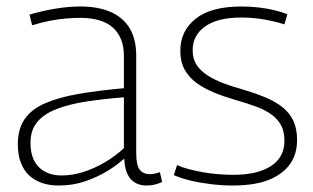

<svg xmlns="http://www.w3.org/2000/svg" viewBox="-20 -562 965 592"><path d="M35 -117Q35 -165 56.5 -195.5Q78 -226 120 -244Q162 -262 222.5 -272.5Q283 -283 362 -290V-390Q362 -446 328.5 -476.5Q295 -507 227 -507Q207 -507 183.5 -505Q160 -503 134 -498Q108 -493 79 -484L71 -517Q112 -529 152 -535.5Q192 -542 228 -542Q283 -542 321.5 -525Q360 -508 380 -474.5Q400 -441 400 -390V-90Q400 -52 411 -38.5Q422 -25 442 -25Q449 -25 456.5 -26.5Q464 -28 473 -31L480 -1Q467 5 455.5 7.5Q444 10 433 10Q400 10 382.5 -10.5Q365 -31 363 -73Q340 -52 309 -33.5Q278 -15 241 -2.5Q204 10 161 10Q132 10 109 2Q86 -6 69.5 -21.5Q53 -37 44 -61Q35 -85 35 -117ZM74 -122Q74 -72 100 -46.5Q126 -21 170 -21Q204 -21 238 -32Q272 -43 304 -62Q336 -81 362 -105V-262Q299 -257 246.5 -249Q194 -241 155 -226Q116 -211 95 -186Q74 -161 74 -122Z M516 -22 526 -53Q541 -46 562 -40.5Q583 -35 605.5 -31Q628 -27 652 -25Q676 -23 699 -23Q774 -23 815.5 -50Q857 -77 857 -128Q857 -155 847.5 -174Q838 -193 819 -207.5Q800 -222 770.5 -233Q741 -244 702 -255Q668 -265 638 -277.5Q608 -290 585 -307Q562 -324 549 -348Q536 -372 536 -405Q536 -467 583.5 -504.5Q631 -542 725 -542Q752 -542 777.5 -539Q803 -536 826 -530.5Q849 -525 866 -518L857 -487Q841 -492 819.5 -497Q798 -502 774 -505Q750 -508 725 -508Q651 -508 612.5 -480.5Q574 -453 574 -407Q574 -380 586.5 -361.5Q599 -343 620 -329.5Q641 -316 668.5 -305.5Q696 -295 726 -287Q766 -275 797.5 -262Q829 -249 851 -231.5Q873 -214 884.5 -189.5Q896 -165 896 -130Q896 -102 887 -79.5Q878 -57 861 -40.5Q844 -24 820.5 -12.5Q797 -1 766 4.5Q735 10 698 10Q666 10 632 6Q598 2 568.5 -5Q539 -12 516 -22Z"/></svg>

Font: Georama ExtraLight
Style: Regular
Weight: 250
Version: Version 1.001